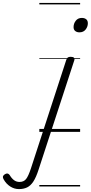

<svg xmlns="http://www.w3.org/2000/svg" viewBox="-270 -905 623 1318"><path d="M-140 393Q-172 393 -200 375Q-228 357 -245 326Q-251 316 -250 308Q-249 300 -238 292Q-227 285 -219 286Q-211 287 -204 296Q-190 320 -173.5 332Q-157 344 -136 344Q-107 344 -91 324Q-75 304 -57 249L185 -494Q189 -506 195.5 -510.5Q202 -515 215 -515Q231 -515 237.5 -509Q244 -503 240 -491L-5 259Q-22 312 -41 341Q-60 370 -84 381.5Q-108 393 -140 393ZM275 -683Q258 -683 246.5 -692Q235 -701 235 -719Q235 -743 250 -762.5Q265 -782 292 -782Q310 -782 321.5 -773Q333 -764 333 -745Q333 -722 318 -702.5Q303 -683 275 -683ZM0 365H280V375H0ZM0 -20H280V0H0ZM0 -505H280V-500H0ZM0 -885H280V-875H0Z"/></svg>

Font: Playwrite DK Uloopet Guides
Style: Regular
Weight: 400
Designer: Veronika Burian, José Scaglione
Foundry: TypeTogether
Version: Version 1.003